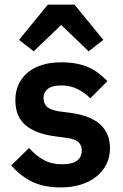

<svg xmlns="http://www.w3.org/2000/svg" viewBox="-20 -806 539 838"><path d="M245 12Q170 12 119 -13.5Q68 -39 29 -84L107 -160Q136 -127 170.5 -108Q205 -89 250 -89Q296 -89 316.5 -105Q337 -121 337 -149Q337 -172 322.5 -185.5Q308 -199 273 -204L221 -211Q136 -222 91.5 -259.5Q47 -297 47 -369Q47 -407 61 -437.5Q75 -468 101 -489.5Q127 -511 163.5 -522.5Q200 -534 245 -534Q283 -534 312.5 -528.5Q342 -523 366 -512.5Q390 -502 410 -486.5Q430 -471 449 -452L374 -377Q351 -401 319 -417Q287 -433 249 -433Q207 -433 188.5 -418Q170 -403 170 -379Q170 -353 185.5 -339.5Q201 -326 238 -320L291 -313Q460 -289 460 -159Q460 -121 444.5 -89.5Q429 -58 401 -35.5Q373 -13 333.5 -0.5Q294 12 245 12ZM305 -786 431 -632 367 -582 247 -697 127 -582 63 -632 189 -786Z"/></svg>

Font: IBM Plex Sans SmBld
Style: Regular
Weight: 600
Designer: Mike Abbink, Paul van der Laan, Pieter van Rosmalen
Foundry: Bold Monday
Version: Version 3.005